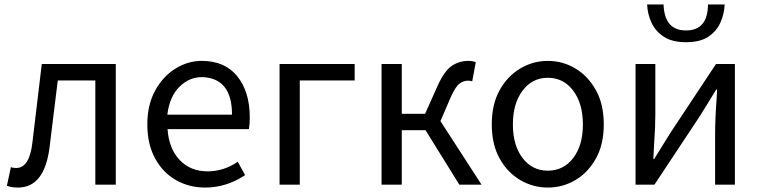

<svg xmlns="http://www.w3.org/2000/svg" viewBox="-20 -831 3419 864"><path d="M61 13Q31 13 11 5L29 -79Q38 -75 53 -75Q113 -75 126 -191L168 -543H501V0H409V-469H240L203 -168Q180 13 61 13Z M903 13Q831 13 772 -20.5Q713 -54 678 -118Q643 -182 643 -271Q643 -359 678 -423Q713 -487 769 -522Q825 -557 888 -557Q992 -557 1048 -487.5Q1104 -418 1104 -302Q1104 -272 1100 -250H734Q740 -162 788.5 -111Q837 -60 914 -60Q987 -60 1050 -103L1083 -43Q999 13 903 13ZM1024 -315Q1024 -480 889 -484Q831 -484 787 -440Q743 -396 733 -315Z M1329 0H1238V-543H1576V-469H1329Z M2147 0H2047L1895 -245H1788V0H1697V-543H1788V-319H1893L1947 -440Q1978 -510 2011.5 -533.5Q2045 -557 2089 -557Q2107 -557 2121 -551L2105 -465Q2096 -468 2087 -468Q2065 -468 2047 -454Q2029 -440 2008 -393L1962 -286Z M2445 13Q2379 13 2321.5 -20.5Q2264 -54 2228.5 -117.5Q2193 -181 2193 -271Q2193 -362 2228.5 -425.5Q2264 -489 2321.5 -523Q2379 -557 2445 -557Q2512 -557 2569 -523Q2626 -489 2661.5 -425.5Q2697 -362 2697 -271Q2697 -181 2661.5 -117.5Q2626 -54 2569 -20.5Q2512 13 2445 13ZM2445 -63Q2516 -63 2559.5 -120Q2603 -177 2603 -271Q2603 -365 2559.5 -423Q2516 -481 2445 -481Q2375 -481 2331.5 -423Q2288 -365 2288 -271Q2288 -177 2331.5 -120Q2375 -63 2445 -63Z M3287 0H3198V-227Q3198 -297 3205 -390L3207 -428H3203L3131 -311L2925 0H2840V-543H2929V-316Q2929 -261 2924 -191L2920 -116H2924Q2960 -173 2996 -232L3202 -543H3287ZM3067 -641Q3005 -641 2967.5 -665.5Q2930 -690 2912 -728.5Q2894 -767 2892 -811H2966Q2970 -694 3067 -694Q3165 -694 3166 -811H3241Q3239 -767 3221.5 -728.5Q3204 -690 3167 -665.5Q3130 -641 3067 -641Z"/></svg>

Font: Source Han Sans & Saira Hybrid
Style: Regular
Weight: 400
Designer: Ryoko NISHIZUKA 西塚涼子 (kana & ideographs); Paul D. Hunt (Latin, Greek & Cyrillic); Wenlong ZHANG 张文龙 (bopomofo); Sandoll 
Foundry: Adobe Systems Incorporated
Version: Version 1.00;August 2, 2021;FontCreator 13.0.0.2675 64-bit